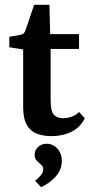

<svg xmlns="http://www.w3.org/2000/svg" viewBox="-20 -564 381 804"><path d="M77 -357 19 -366V-410L65 -418Q75 -420 79.5 -424.5Q84 -429 87 -438L123 -544H187L190 -421H311V-359H192V-144Q192 -100 205 -84.5Q218 -69 244 -69Q261 -69 279 -75Q297 -81 311 -95L335 -69Q317 -31 280 -12.5Q243 6 196 6Q160 6 133.5 -4.5Q107 -15 92 -41.5Q77 -68 77 -116ZM239 111Q238 148 212.5 176Q187 204 152 220L127 193Q140 183 150.5 170.5Q161 158 161 145Q161 134 155 128.5Q149 123 145 119Q138 114 131.5 106Q125 98 125 83Q125 65 139.5 51.5Q154 38 175 38Q202 38 220.5 58.5Q239 79 239 111Z"/></svg>

Font: Yrsa SemiBold
Style: Regular
Weight: 600
Version: Version 2.004